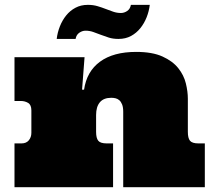

<svg xmlns="http://www.w3.org/2000/svg" viewBox="-20 -775 878 795"><path d="M490.2 -312Q490.2 -331.1 485.6 -342.5Q481 -354 473.9 -360.1Q466.8 -366.2 458 -368.2Q449.2 -370.1 440.9 -370.1Q409.2 -370.1 393.6 -351.6Q377.9 -333 377.9 -298.8V-229Q377.9 -203.1 387 -192.1Q396 -181.2 421.9 -181.2H448.2V0H40V-181.2H68.8Q88.9 -181.2 99.4 -194.1Q109.9 -207 109.9 -225.1V-317.9Q109.9 -340.8 96.4 -348.9Q83 -356.9 65.9 -356.9H40V-538.1H330.1L319.8 -403.8H328.1Q338.9 -479 394 -519.5Q449.2 -560.1 543.9 -560.1Q610.8 -560.1 652.8 -541Q694.8 -522 718 -492.9Q741.2 -463.9 749.5 -429.9Q757.8 -396 757.8 -366.2V-229Q757.8 -203.1 766.8 -192.1Q775.9 -181.2 801.8 -181.2H828.1V0H490.2ZM334 -647.9Q320.8 -647.9 308.3 -639.4Q295.9 -630.9 293 -613.8H214.8Q217.8 -640.1 227.8 -665.5Q237.8 -690.9 253.9 -710.9Q270 -731 292.5 -742.9Q314.9 -754.9 343.8 -754.9Q365.7 -754.9 383.8 -749.5Q401.9 -744.1 417.5 -738Q433.1 -731.9 448.5 -726.6Q463.9 -721.2 481 -721.2Q494.1 -721.2 506.6 -729.5Q519 -737.8 522 -754.9H600.1Q597.2 -729 587.2 -703.6Q577.1 -678.2 561 -658.2Q544.9 -638.2 522.5 -626Q500 -613.8 470.7 -613.8Q447.8 -613.8 430.4 -619.4Q413.1 -625 397 -631.1Q380.9 -637.2 366 -642.6Q351.1 -647.9 334 -647.9Z"/></svg>

Font: Ultra
Style: Regular
Weight: 400
Designer: Astigmatic (AOETI)
Foundry: Astigmatic (AOETI)
Version: Version 1.000